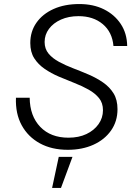

<svg xmlns="http://www.w3.org/2000/svg" viewBox="-20 -730 690 951"><path d="M316 12Q236 12 177.5 -20Q119 -52 87.5 -109.5Q56 -167 59 -246H127Q128 -155 179.5 -101.5Q231 -48 319 -48Q370 -48 408 -66Q446 -84 468 -115Q490 -146 490 -184Q490 -220 470.5 -244Q451 -268 419 -286Q387 -304 348.5 -319Q310 -334 271.5 -350.5Q233 -367 201 -389Q169 -411 149.5 -441.5Q130 -472 130 -517Q130 -574 160.5 -617.5Q191 -661 245.5 -685.5Q300 -710 373 -710Q442 -710 494.5 -684Q547 -658 578 -611.5Q609 -565 610 -502H542Q536 -571 489 -610.5Q442 -650 369 -650Q320 -650 282 -633Q244 -616 222.5 -587Q201 -558 201 -522Q201 -488 220.5 -464.5Q240 -441 272.5 -423.5Q305 -406 343 -391.5Q381 -377 419.5 -360.5Q458 -344 490.5 -321.5Q523 -299 542.5 -267.5Q562 -236 562 -189Q562 -129 530 -83.5Q498 -38 442.5 -13Q387 12 316 12ZM238 201 271 47H339L282 201Z"/></svg>

Font: Azeret Mono ExtraLight
Style: Italic
Weight: 250
Italic angle: -12°
Designer: Martin Vácha
Foundry: Displaay
Version: Version 1.002